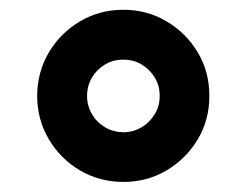

<svg xmlns="http://www.w3.org/2000/svg" viewBox="-20 -752 499 389"><path d="M229.9 -383.4Q181.7 -383.4 142 -406.8Q102.3 -430.3 78.9 -469.9Q55.5 -509.5 55.3 -557.6Q55.5 -606 78.9 -645.6Q102.3 -685.2 142 -708.7Q181.7 -732.2 229.9 -732.2Q278 -732.2 317.6 -708.7Q357.2 -685.2 380.8 -645.6Q404.4 -606 404.1 -557.6Q404.4 -509.5 380.8 -469.9Q357.2 -430.3 317.6 -406.8Q278 -383.4 229.9 -383.4ZM229.9 -484Q250.3 -484.3 266.9 -494.1Q283.5 -504 293.6 -520.8Q303.7 -537.5 303.5 -557.6Q303.7 -578.2 293.6 -594.8Q283.5 -611.4 266.9 -621.4Q250.3 -631.3 229.9 -631.1Q209.8 -631.3 192.9 -621.4Q176.1 -611.4 166.3 -594.8Q156.4 -578.2 156.4 -557.6Q156.4 -537.5 166.3 -520.8Q176.1 -504 192.9 -494.1Q209.8 -484.3 229.9 -484Z"/></svg>

Font: Inter V
Style: 
Weight: 400
Designer: Rasmus Andersson
Foundry: rsms
Version: Version 4.000;git-a3f224843